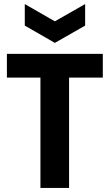

<svg xmlns="http://www.w3.org/2000/svg" viewBox="-20 -925 540 945"><path d="M179 0V-660H320V0ZM14 -543V-660H486V-543ZM102 -905 250 -820 399 -905V-799L250 -714L102 -799Z"/></svg>

Font: Bricolage Grotesque SemiCondensed
Style: Bold
Weight: 700
Width: 4
Designer: Mathieu Triay
Foundry: Atelier Triay
Version: Version 1.001;gftools[0.9.33.dev8+g029e19f]